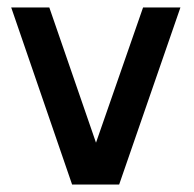

<svg xmlns="http://www.w3.org/2000/svg" viewBox="-20 -492 519 514"><path d="M10 -472H112L237 -110L363 -472H463L299 2H173Z"/></svg>

Font: Coval
Style: Medium
Weight: 500
Foundry: Context Ltd
Version: Version 001.000